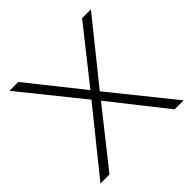

<svg xmlns="http://www.w3.org/2000/svg" viewBox="-145 -669 798 798"><g transform="rotate(-45 254.5 -270.0)"><path d="M10 0 230 -273 15 -540H67L255 -304L442 -540H494L279 -273L499 0H446L255 -242L63 0Z"/></g></svg>

Font: Manrope ExtraLight
Style: Regular
Weight: 200
Designer: Mikhail Sharanda
Foundry: Mikhail Sharanda
Version: Version 4.505